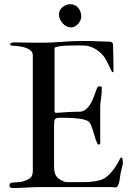

<svg xmlns="http://www.w3.org/2000/svg" viewBox="-20 -916 650 940"><path d="M140.6 -645.5Q140.6 -660.2 129.9 -668.9Q119.1 -677.7 103.5 -682.9Q87.9 -688 70.3 -689.9Q52.7 -691.9 39.1 -692.9Q35.6 -692.9 32.7 -693.6Q29.8 -694.3 29.8 -698.7Q29.8 -701.7 32.2 -703.6Q34.7 -705.6 38.1 -706.8Q41.5 -708 44.9 -708.3Q48.3 -708.5 50.8 -708.5Q54.2 -708.5 65.4 -708.3Q76.7 -708 93.3 -707.8Q109.9 -707.5 130.1 -707.3Q150.4 -707 172.4 -707Q210 -707 237.1 -708.3Q264.2 -709.5 286.4 -711.2Q308.6 -712.9 328.9 -714.1Q349.1 -715.3 372.6 -715.3Q381.8 -715.3 388.9 -715.3Q396 -715.3 403.3 -715.3Q410.6 -715.3 419.7 -715.1Q428.7 -714.8 441.7 -714.4Q454.6 -713.9 473.4 -713.4Q492.2 -712.9 519 -711.9Q524.4 -711.4 528.3 -708Q532.2 -704.6 533.2 -699.2Q534.2 -665.5 534.9 -635Q535.6 -604.5 535.6 -570.3Q535.6 -562.5 533.2 -562.5Q532.2 -562.5 530.3 -563Q528.3 -563.5 527.3 -565.9Q523.4 -573.7 519 -583Q514.6 -592.3 510 -601.8Q505.4 -611.3 500.7 -620.1Q496.1 -628.9 491.7 -635.3Q485.4 -644.5 475.1 -654.5Q464.8 -664.6 452.1 -672.9Q439.5 -681.2 425 -686.5Q410.6 -691.9 396.5 -692.9Q387.7 -692.9 381.1 -693.1Q374.5 -693.4 368.2 -693.4Q361.8 -693.4 355 -693.4Q348.1 -693.4 338.9 -693.4Q319.8 -693.4 299.6 -692.4Q279.3 -691.4 260.3 -687.5Q255.9 -686.5 251.5 -684.8Q247.1 -683.1 247.1 -676.8V-371.6Q248 -365.2 253.9 -363.3Q281.7 -365.7 313.2 -367.4Q344.7 -369.1 372.6 -369.1Q386.2 -370.1 397.2 -378.2Q408.2 -386.2 416.5 -397.7Q424.8 -409.2 431.2 -423.1Q437.5 -437 442.4 -450.2Q447.3 -463.4 450.9 -473.9Q454.6 -484.4 458 -489.7Q459.5 -492.2 460.9 -492.7Q462.4 -493.2 469.2 -493.2Q472.2 -493.2 475.3 -491.9Q478.5 -490.7 478.5 -488.3Q478.5 -470.7 477.3 -457Q476.1 -443.4 474.6 -432.6Q473.1 -421.9 471.9 -412.8Q470.7 -403.8 470.7 -395.5V-212.9Q469.7 -211.4 468.3 -210.4Q465.8 -208 463.4 -208Q459.5 -208 455.8 -215.1Q452.1 -222.2 448.5 -232.9Q444.8 -243.7 441.2 -256.8Q437.5 -270 433.3 -282.7Q429.2 -295.4 424.6 -305.7Q419.9 -315.9 414.1 -320.8Q408.7 -325.2 398.4 -328.6Q388.2 -332 375.2 -334Q362.3 -335.9 347.7 -337.2Q333 -338.4 319.6 -338.9Q306.2 -339.4 294.4 -339.4Q282.7 -339.4 275.9 -339.4Q265.1 -339.4 259 -338.1Q252.9 -336.9 249.8 -333Q246.6 -329.1 245.6 -321.8Q244.6 -314.5 244.6 -301.8V-105Q244.6 -90.8 246.1 -80.1Q247.6 -69.3 251.2 -61.3Q254.9 -53.2 261 -47.1Q267.1 -41 275.9 -35.6Q282.7 -31.7 291.3 -28.1Q299.8 -24.4 307.1 -24.4H383.8Q395 -24.4 404.1 -24.7Q413.1 -24.9 422.4 -25.6Q431.6 -26.4 441.9 -28.1Q452.1 -29.8 465.8 -32.7Q480.5 -36.1 493.2 -44.4Q505.9 -52.7 517.3 -64.5Q528.8 -76.2 539.1 -90.8Q549.3 -105.5 558.6 -121.6Q560.1 -124 564 -132.1Q567.9 -140.1 572.3 -144.5Q572.8 -145.5 574.7 -145.5Q576.7 -145.5 578.1 -142.1Q581.5 -135.7 581.5 -116.7Q581.5 -110.8 578.1 -98.9Q574.7 -86.9 572.3 -76.2Q569.8 -67.4 568.4 -54.2Q566.9 -41 564.5 -28.6Q562 -16.1 557.4 -7.3Q552.7 1.5 544.9 1.5Q542 1.5 540 1.2Q538.1 1 536.6 1Q535.2 0 528.3 0H168.5Q157.2 0 141.4 0.7Q125.5 1.5 109.4 2.2Q93.3 2.9 78.9 3.7Q64.5 4.4 56.2 4.4H42.5Q37.1 4.4 31.7 2.2Q26.4 0 26.4 -4.9Q26.4 -9.3 27.6 -13.7Q28.8 -18.1 33.2 -20.5Q34.2 -21 37.8 -21.5Q41.5 -22 45.9 -22.5Q50.3 -22.9 54.2 -23.2Q58.1 -23.4 60.1 -23.4Q71.8 -24.4 79.6 -25.1Q87.4 -25.9 98.1 -29.8Q119.1 -36.1 129.9 -46.6Q140.6 -57.1 140.6 -80.1ZM268.6 -845.7Q268.6 -856.4 273.4 -865.5Q278.3 -874.5 286.1 -881.1Q293.9 -887.7 303.7 -891.6Q313.5 -895.5 323.2 -895.5Q335.9 -895.5 345.9 -890.6Q356 -885.7 363 -877.4Q370.1 -869.1 374 -858.2Q377.9 -847.2 377.9 -835Q377.9 -826.2 373.8 -816.7Q369.6 -807.1 362.5 -799.3Q355.5 -791.5 346.4 -786.6Q337.4 -781.7 327.6 -781.7Q315.9 -781.7 305.2 -787.4Q294.4 -793 286.4 -802.2Q278.3 -811.5 273.4 -823Q268.6 -834.5 268.6 -845.7Z"/></svg>

Font: IM FELL French Canon
Style: Regular
Weight: 400
Designer: Igino Marini
Foundry: Igino Marini,
Version: 3.00